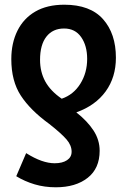

<svg xmlns="http://www.w3.org/2000/svg" viewBox="-20 -576 540 815"><path d="M253 -556Q363 -556 417.5 -494.5Q472 -433 472 -331Q472 -248 428.5 -188Q385 -128 304 -99Q351 -62 377 -22Q403 18 403 64Q403 139 352 179Q301 219 217 219Q169 219 127 206.5Q85 194 49 172L91 74Q126 96 156 106.5Q186 117 212 117Q245 117 264.5 104Q284 91 284 68Q284 41 262.5 16Q241 -9 189 -50Q109 -108 68.5 -170Q28 -232 28 -325Q28 -393 54 -445.5Q80 -498 130 -527Q180 -556 253 -556ZM252 -455Q204 -455 177 -420.5Q150 -386 150 -322Q150 -271 172 -230.5Q194 -190 242 -157Q292 -174 321 -220.5Q350 -267 350 -326Q350 -382 324.5 -418.5Q299 -455 252 -455Z"/></svg>

Font: Noto Sans Mono ExtraCondensed
Style: Bold
Weight: 700
Width: 2
Designer: Monotype Design Team
Foundry: Monotype Imaging Inc.
Version: Version 2.014